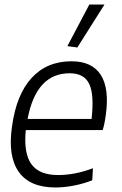

<svg xmlns="http://www.w3.org/2000/svg" viewBox="-20 -820 541 849"><path d="M278 -616 375 -800H442L322 -610ZM225 9Q112 9 63 -60Q14 -129 33 -260Q52 -401 119.5 -475Q187 -549 296 -549Q387 -549 425.5 -489Q464 -429 448 -313Q442 -268 434 -245H94Q84 -143 118.5 -94.5Q153 -46 237 -46Q272 -46 310 -53Q348 -60 391 -76L388 -23Q351 -8 307.5 0.5Q264 9 225 9ZM288 -496Q140 -496 102 -294H385Q397 -402 374.5 -449Q352 -496 288 -496Z"/></svg>

Font: Plata Sans Light
Style: Italic
Weight: 300
Italic angle: -8°
Designer: Pablo Impallari, Andres Torresi, & Cristiano Sobral
Foundry: Pablo Impallari, Andres Torresi, & Cristiano Sobral
Version: Version 1.00;December 28, 2019;FontCreator 12.0.0.2547 64-bi